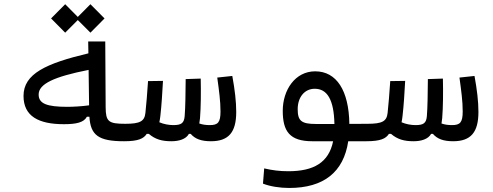

<svg xmlns="http://www.w3.org/2000/svg" viewBox="-20 -681 2384 929"><path d="M288.6 -80.1C349.6 -80.1 385.7 -88.4 400.4 -116.2H412.6C418 -26.4 457 2.4 580.1 2.4C613.3 2.4 622.1 -13.2 622.1 -44.9C622.1 -73.7 613.3 -82 585.9 -82C504.4 -82 491.7 -92.8 491.2 -162.6L489.3 -480.5H406.7L407.7 -422.9C202.6 -374 93.8 -324.2 93.8 -216.8C93.8 -118.2 167.5 -80.1 288.6 -80.1ZM408.7 -342.8 411.1 -171.4C377 -166.5 334 -164.1 305.7 -164.1C206.1 -164.1 167 -179.7 167 -223.6C167 -274.9 240.7 -309.6 408.7 -342.8ZM417.5 -522.9 485.8 -591.8 417.5 -660.6 356.4 -599.1 295.4 -660.6 227.1 -591.8 295.4 -522.9 356.4 -584Z M580.6 2.4C649.9 2.4 675.3 -10.7 689.9 -33.2H700.2C731.4 -6.3 764.6 2.4 809.1 2.4C845.2 2.4 879.9 -7.3 894 -33.2H902.8C923.8 -8.8 953.6 2.4 1000.5 2.4C1086.4 2.4 1123 -41 1123 -139.2C1123 -189.9 1116.2 -247.1 1104 -313.5L1031.2 -305.7C1040 -241.7 1046.9 -191.4 1046.9 -141.6C1046.9 -88.9 1034.7 -75.7 995.1 -75.7C976.1 -75.7 959.5 -78.1 944.3 -83.5C945.8 -92.3 946.8 -101.1 947.8 -109.4C952.1 -163.6 952.6 -234.4 951.2 -300.8L878.4 -298.3C877.9 -230.5 877 -161.1 873.5 -118.7C870.6 -85.4 857.4 -75.7 818.8 -75.7C797.4 -75.7 772.5 -80.1 751 -89.4C752.9 -99.1 754.9 -109.4 755.9 -120.1C762.2 -175.3 765.1 -229.5 768.6 -289.6L696.3 -288.6C691.9 -227.1 688.5 -178.2 683.6 -134.8C679.2 -94.2 658.2 -82 585.9 -82Z M1378.9 228.5C1546.9 228.5 1642.6 151.4 1665 2.4H1752C1784.2 2.4 1799.8 -7.3 1799.8 -39.6C1799.8 -72.3 1790 -82 1757.8 -82L1670.4 -81.5C1668 -243.2 1608.4 -335.9 1504.9 -335.9C1408.2 -335.9 1348.1 -245.6 1348.1 -145C1348.1 -45.4 1381.8 2.4 1491.2 2.4H1591.8C1570.8 106 1497.1 147.5 1375.5 147.5C1332.5 147.5 1298.8 143.1 1258.3 133.8L1252.4 207.5C1287.1 221.2 1335 228.5 1378.9 228.5ZM1598.1 -81.1C1577.1 -81.1 1557.1 -81.1 1538.6 -81.1C1528.3 -81.1 1518.6 -81.1 1509.3 -81.1C1437.5 -81.1 1420.4 -96.7 1420.4 -152.8C1420.4 -210 1453.1 -251.5 1502.9 -251.5C1563 -251.5 1595.7 -199.2 1598.1 -81.1Z M1752.4 2.4C1821.8 2.4 1847.2 -10.7 1861.8 -33.2H1872.1C1903.3 -6.3 1936.5 2.4 1981 2.4C2017.1 2.4 2051.8 -7.3 2065.9 -33.2H2074.7C2095.7 -8.8 2125.5 2.4 2172.4 2.4C2258.3 2.4 2294.9 -41 2294.9 -139.2C2294.9 -189.9 2288.1 -247.1 2275.9 -313.5L2203.1 -305.7C2211.9 -241.7 2218.8 -191.4 2218.8 -141.6C2218.8 -88.9 2206.5 -75.7 2167 -75.7C2147.9 -75.7 2131.3 -78.1 2116.2 -83.5C2117.7 -92.3 2118.7 -101.1 2119.6 -109.4C2124 -163.6 2124.5 -234.4 2123 -300.8L2050.3 -298.3C2049.8 -230.5 2048.8 -161.1 2045.4 -118.7C2042.5 -85.4 2029.3 -75.7 1990.7 -75.7C1969.2 -75.7 1944.3 -80.1 1922.9 -89.4C1924.8 -99.1 1926.8 -109.4 1927.7 -120.1C1934.1 -175.3 1937 -229.5 1940.4 -289.6L1868.2 -288.6C1863.8 -227.1 1860.4 -178.2 1855.5 -134.8C1851.1 -94.2 1830.1 -82 1757.8 -82Z"/></svg>

Font: Cascadia Code SemiLight
Style: Regular
Weight: 350
Monospace: yes
Designer: Aaron Bell
Foundry: Saja Typeworks
Version: Version 2404.023